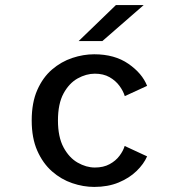

<svg xmlns="http://www.w3.org/2000/svg" viewBox="-20 -726 690 757"><path d="M351.5 11Q308.5 11 265 -3.8Q221.5 -18.5 185.2 -50.2Q149 -82 127 -131.8Q105 -181.5 105 -251Q105 -321.5 127 -371.2Q149 -421 185.2 -452Q221.5 -483 265 -497.5Q308.5 -512 351.5 -512Q432 -512 486.2 -474.5Q540.5 -437 560 -387.5L472 -347Q466 -367 451 -387.5Q436 -408 411.8 -421.8Q387.5 -435.5 354 -435.5Q320 -435.5 286.2 -416.8Q252.5 -398 230.5 -357.5Q208.5 -317 208.5 -251Q208.5 -186 230.5 -145Q252.5 -104 286.2 -84.8Q320 -65.5 354 -65.5Q388 -65.5 412.2 -78.8Q436.5 -92 451.2 -111.8Q466 -131.5 471.5 -150.5L560 -109.5Q547 -79.5 518.5 -51.8Q490 -24 447.8 -6.5Q405.5 11 351.5 11ZM383.5 -564H290L437 -706H546.5Z"/></svg>

Font: Trispace
Style: Regular
Weight: 400
Designer: Tyler Finck
Foundry: Etcetera Type Company
Version: Version 1.210; ttfautohint (v1.8.3)